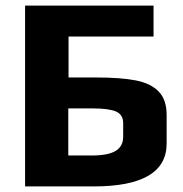

<svg xmlns="http://www.w3.org/2000/svg" viewBox="-20 -669 658 689"><path d="M70 -649H531V-538H226V-391H323Q413 -391 467 -380.5Q521 -370 549.5 -340.5Q578 -311 578 -256V-154Q578 0 316 0H70ZM309 -111Q368 -111 395 -127.5Q422 -144 422 -178V-227Q422 -258 396 -269Q370 -280 311 -280H225V-111Z"/></svg>

Font: Play
Style: Bold
Weight: 700
Designer: Jonas Hecksher (Cyrillic expansion: Cyreal)
Foundry: Jonas Hecksher, Playtype, e-types AS
Version: Version 2.101; ttfautohint (v1.5.65-e2d9)